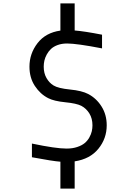

<svg xmlns="http://www.w3.org/2000/svg" viewBox="-20 -1020 707 1123"><path d="M416.7 -76.2V83.3H333.3V-74.2Q287.8 -77.5 166.7 -100.3V-180.3Q306 -151 369.1 -151Q404.3 -151 431.6 -160.2Q459 -169.3 475.6 -183.3Q492.2 -197.3 502.6 -216.1Q513 -235 516.9 -252.3Q520.8 -269.5 520.8 -287.1Q520.8 -326.8 502.9 -356.1Q485 -385.4 455.7 -401Q427.7 -415.4 361.7 -421.9Q295.6 -428.4 261.7 -446Q215.5 -469.4 183.9 -517.3Q152.3 -565.1 152.3 -630.2Q152.3 -706.4 199.5 -767.6Q246.7 -828.8 333.3 -841.1V-1000H416.7V-841.8Q474 -837.2 576.8 -817.1V-737Q429 -765.6 372.4 -765.6Q341.8 -765.6 317.7 -756.8Q293.6 -748 278.6 -734Q263.7 -720.1 253.6 -701.5Q243.5 -682.9 239.6 -665.4Q235.7 -647.8 235.7 -630.2Q235.7 -591.8 252 -563.5Q268.2 -535.2 293 -520.2Q320.3 -503.3 389.6 -496.4Q459 -489.6 496.1 -470.1Q544.3 -444.7 574.2 -396.8Q604.2 -349 604.2 -287.1Q604.2 -209.6 555.3 -149.7Q506.5 -89.8 416.7 -76.2Z"/></svg>

Font: Monoid
Style: Regular
Weight: 400
Width: 4
Monospace: yes
Designer: Andreas Larsen (@larsenwork)
Version: Version 0.61